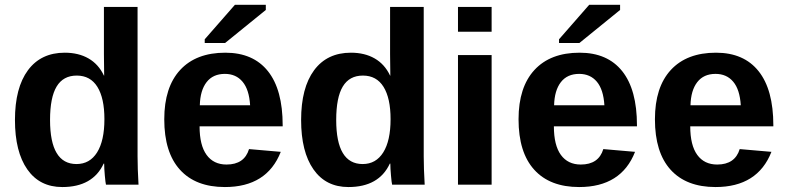

<svg xmlns="http://www.w3.org/2000/svg" viewBox="-20 -753 3208 783"><path d="M412.1 0Q410.2 -7.3 407.5 -36.9Q404.8 -66.4 404.8 -85.9H402.8Q358.4 9.8 233.9 9.8Q141.6 9.8 91.3 -62.3Q41 -134.3 41 -263.7Q41 -395 94 -466.6Q147 -538.1 244.1 -538.1Q300.3 -538.1 341.1 -514.6Q381.8 -491.2 403.8 -444.8H404.8L403.8 -531.7V-724.6H541V-115.2Q541 -66.4 544.9 0ZM405.8 -267.1Q405.8 -352.5 377.2 -398.7Q348.6 -444.8 293 -444.8Q237.8 -444.8 210.9 -400.1Q184.1 -355.5 184.1 -263.7Q184.1 -84 292 -84Q346.2 -84 376 -131.6Q405.8 -179.2 405.8 -267.1Z M897 9.8Q777.8 9.8 713.9 -60.8Q649.9 -131.3 649.9 -266.6Q649.9 -397.5 714.8 -467.8Q779.8 -538.1 898.9 -538.1Q1012.7 -538.1 1072.8 -462.6Q1132.8 -387.2 1132.8 -241.7V-237.8H793.9Q793.9 -160.6 822.5 -121.3Q851.1 -82 903.8 -82Q976.6 -82 995.6 -145L1125 -133.8Q1068.8 9.8 897 9.8ZM897 -451.7Q848.6 -451.7 822.5 -418Q796.4 -384.3 794.9 -323.7H1000Q996.1 -387.7 969.2 -419.7Q942.4 -451.7 897 -451.7ZM814.9 -577.6V-592.8L938 -733.4H1064V-712.4L897.9 -577.6Z M1579.1 0Q1577.1 -7.3 1574.5 -36.9Q1571.8 -66.4 1571.8 -85.9H1569.8Q1525.4 9.8 1400.9 9.8Q1308.6 9.8 1258.3 -62.3Q1208 -134.3 1208 -263.7Q1208 -395 1261 -466.6Q1314 -538.1 1411.1 -538.1Q1467.3 -538.1 1508.1 -514.6Q1548.8 -491.2 1570.8 -444.8H1571.8L1570.8 -531.7V-724.6H1708V-115.2Q1708 -66.4 1711.9 0ZM1572.8 -267.1Q1572.8 -352.5 1544.2 -398.7Q1515.6 -444.8 1460 -444.8Q1404.8 -444.8 1377.9 -400.1Q1351.1 -355.5 1351.1 -263.7Q1351.1 -84 1459 -84Q1513.2 -84 1543 -131.6Q1572.8 -179.2 1572.8 -267.1Z M1847.7 -623.5V-724.6H1984.9V-623.5ZM1847.7 0V-528.3H1984.9V0Z M2341.8 9.8Q2222.7 9.8 2158.7 -60.8Q2094.7 -131.3 2094.7 -266.6Q2094.7 -397.5 2159.7 -467.8Q2224.6 -538.1 2343.8 -538.1Q2457.5 -538.1 2517.6 -462.6Q2577.6 -387.2 2577.6 -241.7V-237.8H2238.8Q2238.8 -160.6 2267.3 -121.3Q2295.9 -82 2348.6 -82Q2421.4 -82 2440.4 -145L2569.8 -133.8Q2513.7 9.8 2341.8 9.8ZM2341.8 -451.7Q2293.5 -451.7 2267.3 -418Q2241.2 -384.3 2239.7 -323.7H2444.8Q2440.9 -387.7 2414.1 -419.7Q2387.2 -451.7 2341.8 -451.7ZM2259.8 -577.6V-592.8L2382.8 -733.4H2508.8V-712.4L2342.8 -577.6Z M2897.9 9.8Q2778.8 9.8 2714.8 -60.8Q2650.9 -131.3 2650.9 -266.6Q2650.9 -397.5 2715.8 -467.8Q2780.8 -538.1 2899.9 -538.1Q3013.7 -538.1 3073.7 -462.6Q3133.8 -387.2 3133.8 -241.7V-237.8H2794.9Q2794.9 -160.6 2823.5 -121.3Q2852.1 -82 2904.8 -82Q2977.5 -82 2996.6 -145L3126 -133.8Q3069.8 9.8 2897.9 9.8ZM2897.9 -451.7Q2849.6 -451.7 2823.5 -418Q2797.4 -384.3 2795.9 -323.7H3001Q2997.1 -387.7 2970.2 -419.7Q2943.4 -451.7 2897.9 -451.7Z"/></svg>

Font: Liberation Sans
Style: Bold
Weight: 700
Designer: Steve Matteson
Foundry: Ascender Corporation
Version: Version 2.1.5